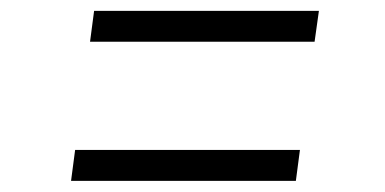

<svg xmlns="http://www.w3.org/2000/svg" viewBox="-20 -474 709 354"><path d="M153.5 -454H568L560 -397H146ZM118.5 -197.5H533L525.5 -140.5H111Z"/></svg>

Font: Merriweather 96pt SemiBold
Style: Italic
Weight: 600
Italic angle: -7.8°
Version: Version 2.101